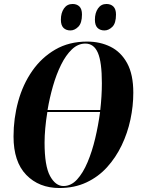

<svg xmlns="http://www.w3.org/2000/svg" viewBox="-20 -934 731 965"><path d="M279 11Q176 11 112 -55Q48 -121 48 -248Q48 -339 71.5 -424.5Q95 -510 142 -577.5Q189 -645 258 -685Q327 -725 418 -725Q483 -725 535.5 -699Q588 -673 619 -616.5Q650 -560 650 -468Q650 -401 635.5 -333Q621 -265 591.5 -203.5Q562 -142 518 -93.5Q474 -45 414 -17Q354 11 279 11ZM409 -715Q372 -715 341.5 -686Q311 -657 287 -608.5Q263 -560 246 -500.5Q229 -441 219 -381H484Q492 -453 492 -516Q492 -622 472 -668.5Q452 -715 409 -715ZM299 1Q337 1 367 -31.5Q397 -64 420 -118.5Q443 -173 458.5 -238.5Q474 -304 483 -371H218Q211 -329 207.5 -289.5Q204 -250 204 -217Q204 -100 231.5 -49.5Q259 1 299 1ZM505 -781Q483 -781 470 -794Q457 -807 457 -835Q457 -869 472.5 -891.5Q488 -914 515 -914Q537 -914 550 -901Q563 -888 563 -861Q563 -817 544.5 -799Q526 -781 505 -781ZM334 -781Q312 -781 299 -794Q286 -807 286 -835Q286 -869 301.5 -891.5Q317 -914 345 -914Q366 -914 379 -901.5Q392 -889 392 -861Q392 -818 373.5 -799.5Q355 -781 334 -781Z"/></svg>

Font: Noto Serif Display ExtraCondensed ExtraBold
Style: Italic
Weight: 800
Width: 2
Italic angle: -12°
Designer: Monotype Design Team
Foundry: Monotype Imaging Inc.
Version: Version 2.009